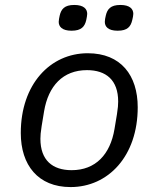

<svg xmlns="http://www.w3.org/2000/svg" viewBox="-20 -743 640 775"><path d="M264.9 12.1C416.9 12.1 535.9 -112.9 535.9 -310C535.9 -438.9 468 -528.1 334.2 -528.1C182.9 -528.1 63.9 -403.1 63.9 -206C63.9 -77.1 133.2 12.1 264.9 12.1ZM143.1 -182.9C143.1 -195 144.2 -209.9 148.1 -234L158 -294C175.1 -396 234 -459.9 331 -459.9C408 -459.9 457 -420.1 457 -333.1C457 -321 456 -306.1 452.1 -282L442.1 -221.9C425.1 -120 366.1 -56.1 269.2 -56.1C192.1 -56.1 143.1 -95.9 143.1 -182.9ZM217 -654.8C217 -636 230.1 -619 268.8 -619C308.9 -619 322.1 -636 328.1 -661.9C329.9 -671.2 332 -680 332 -687.1C332 -706 318.9 -723 279.8 -723C240.1 -723 226.9 -706 220.9 -680C219.1 -671.2 217 -661.9 217 -654.8ZM403.1 -654.8C403.1 -636 415.8 -619 454.9 -619C495 -619 507.8 -636 513.8 -661.9C516 -671.2 518.1 -680 518.1 -687.1C518.1 -706 505 -723 465.9 -723C426.1 -723 413 -706 407 -680C404.8 -671.2 403.1 -661.9 403.1 -654.8Z"/></svg>

Font: Margiela Mono Italic Italic
Style: Regular
Weight: 400
Designer: Mike Abbink, Paul van der Laan, Pieter van Rosmalen
Foundry: Bold Monday
Version: Version 2.003 2021